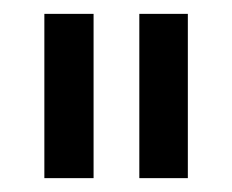

<svg xmlns="http://www.w3.org/2000/svg" viewBox="-20 -701 335 277"><path d="M115 -444H44V-681H115ZM251 -444H181V-681H251Z"/></svg>

Font: Hind Vadodara
Style: Regular
Weight: 400
Designer: Hitesh Malaviya
Foundry: Indian Type Foundry
Version: Version 0.702;PS 1.0;hotconv 1.0.81;makeotf.lib2.5.63406